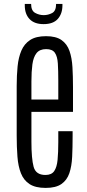

<svg xmlns="http://www.w3.org/2000/svg" viewBox="-20 -920 432 949"><path d="M205.6 8.8Q155.3 8.8 126.2 -10Q97.2 -28.8 83.5 -63.5Q69.8 -98.1 66.2 -145.5Q62.5 -192.9 62.5 -249.5V-495.1Q62.5 -546.9 66.9 -591.6Q71.3 -636.2 85.7 -669.9Q100.1 -703.6 129.2 -722.4Q158.2 -741.2 207.5 -741.2Q256.8 -741.2 284.2 -721.9Q311.5 -702.6 323.5 -668.2Q335.4 -633.8 338.1 -588.1Q340.8 -542.5 340.8 -489.3V-367.2H135.3V-219.7Q135.3 -135.7 146.2 -95.5Q157.2 -55.2 204.6 -55.2Q234.9 -55.2 248 -74.5Q261.2 -93.8 264.6 -129.9Q268.1 -166 268.1 -216.8V-271.5H338.9V-247.6Q338.9 -191.9 336.7 -145.3Q334.5 -98.6 322.8 -64Q311 -29.3 283.4 -10.3Q255.9 8.8 205.6 8.8ZM135.3 -428.2H268.1V-521.5Q268.1 -571.8 265.9 -606.4Q263.7 -641.1 251.2 -659.2Q238.8 -677.2 208 -677.2Q176.3 -677.2 160.6 -657.5Q145 -637.7 140.1 -601.8Q135.3 -565.9 135.3 -517.6ZM195.3 -800.8Q149.9 -800.8 126.2 -825.7Q102.5 -850.6 102.5 -893.1V-900.4H133.8Q133.8 -867.2 153.8 -856.2Q173.8 -845.2 196.3 -845.2Q217.8 -845.2 237.5 -855.5Q257.3 -865.7 257.3 -900.4H288.6V-894Q288.6 -852.5 265.9 -826.7Q243.2 -800.8 195.3 -800.8Z"/></svg>

Font: Antonio Thin
Style: Regular
Weight: 250
Designer: Vernon Adams
Foundry: Vernon Adams
Version: Version 1.002